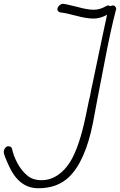

<svg xmlns="http://www.w3.org/2000/svg" viewBox="-85 -991 640 1024"><path d="M-36 -103Q-65 -166 -65 -179Q-65 -192 -57.5 -201.5Q-50 -211 -42 -211Q-24 -211 -21 -198Q-13 -160 7.5 -121.5Q28 -83 58 -57Q88 -30 136 -30Q182 -30 221.5 -56Q261 -82 290 -129Q338 -208 372 -371L389 -453Q395 -474 402 -515L409 -547Q423 -617 451 -748L470 -838L486 -912Q449 -892 414 -892Q377 -892 321 -907Q266 -922 235 -925Q221 -931 221 -941Q221 -951 229.5 -960Q238 -969 249 -971Q270 -969 328 -954Q382 -939 415 -939Q448 -939 480 -958Q488 -962 493 -962Q495 -962 505 -958Q511 -962 517 -962Q530 -962 535 -945Q506 -835 475 -672L434 -460L411 -337Q370 -130 282 -46Q220 13 119 13Q18 13 -36 -103Z"/></svg>

Font: Bad Script
Style: Regular
Weight: 400
Italic angle: -10°
Designer: Roman Shchyukin (Gaslight Type Foundry), Cyreal (Charset Expansion)
Foundry: Gaslight
Version: Version 2.000